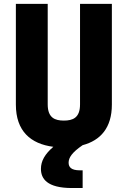

<svg xmlns="http://www.w3.org/2000/svg" viewBox="-20 -750 660 992"><path d="M310 -127C264.5 -127 226.5 -140.5 226.5 -210.5V-730H62V-209.5C62 -72.5 138.5 -6.5 255.5 8.5C211.5 46.5 191.5 82 191.5 122.5C191.5 172.5 222 221.5 352 221.5H407V130H392.5C348 130 334.5 113.5 334.5 90.5C334.5 64.5 352 37.5 407 0C499.5 -24.5 558 -90 558 -209.5V-730H393.5V-210.5C393.5 -140.5 355.5 -127 310 -127Z"/></svg>

Font: Monaspace Neon ExtraBold
Style: Regular
Weight: 800
Designer: Riley Cran & the Lettermatic Team
Foundry: Lettermatic
Version: Version 1.200 (Monaspace Neon)